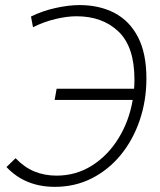

<svg xmlns="http://www.w3.org/2000/svg" viewBox="-20 -723 626 753"><path d="M195.3 9.8Q78.6 9.8 5.4 -67.9L41 -102.5Q75.2 -66.9 115 -50.5Q154.8 -34.2 201.7 -34.2Q278.3 -34.2 340.8 -73.7Q403.3 -113.3 444.8 -180.7Q486.3 -248 500.5 -331.1H194.3L202.1 -375H505.9Q507.3 -393.1 507.3 -411.1Q507.3 -539.6 444.6 -599.4Q381.8 -659.2 280.3 -659.2Q242.7 -659.2 197.5 -648.4Q152.3 -637.7 109.4 -616.2L101.6 -658.2Q146 -680.2 197.8 -691.7Q249.5 -703.1 291.5 -703.1Q370.1 -703.1 429.2 -672.1Q488.3 -641.1 521.2 -577.4Q554.2 -513.7 554.2 -415.5Q554.2 -328.1 527.8 -251Q501.5 -173.8 453.4 -115.2Q405.3 -56.6 339.6 -23.4Q273.9 9.8 195.3 9.8Z"/></svg>

Font: Cascadia Code ExtraLight
Style: Italic
Weight: 200
Italic angle: -10°
Monospace: yes
Designer: Aaron Bell
Foundry: Saja Typeworks
Version: Version 2404.023; ttfautohint (v1.8.4)